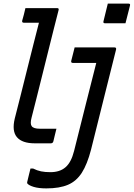

<svg xmlns="http://www.w3.org/2000/svg" viewBox="-20 -795 742 1065"><path d="M578 -775H693Q704 -775 701 -764L676 -666H562Q551 -666 554 -677ZM121 -750H297Q308 -750 305 -739Q293 -693 278 -633Q263 -573 246.5 -507Q230 -441 213.5 -374.5Q197 -308 182 -248.5Q167 -189 155 -142Q146 -108 156 -95Q166 -81 201 -81H293Q289 -64 284.5 -46.5Q280 -29 276 -11Q273 0 262 0H173Q103 0 74 -34Q45 -68 62 -138Q75 -188 92.5 -258Q110 -328 129 -404Q148 -480 165.5 -549.5Q183 -619 196 -669H112Q101 -669 103 -680Q108 -697 112.5 -714.5Q117 -732 121 -750ZM615 -532Q626 -532 624 -521Q593 -399 559 -261.5Q525 -124 485 35Q464 116 434 163Q404 210 357 230Q310 250 237 250Q194 250 166.5 241.5Q139 233 131 222Q130 219 131 214Q136 194 140 176.5Q144 159 149 140H164Q186 151 208 155.5Q230 160 259 160Q312 160 343 133Q375 106 391 42Q428 -105 457 -221Q486 -337 514 -446H384Q373 -446 375 -457Q380 -476 384.5 -494.5Q389 -513 394 -532Z"/></svg>

Font: Recursive Mn Lnr St
Style: Italic
Weight: 400
Italic angle: -15°
Monospace: yes
Version: Version 1.079;hotconv 1.0.112;makeotfexe 2.5.65598; ttfautoh